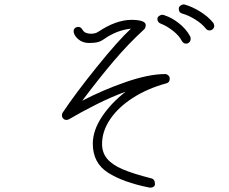

<svg xmlns="http://www.w3.org/2000/svg" viewBox="-20 -826 1040 871"><path d="M914 -696Q896 -719 865 -738Q834 -757 808 -764Q791 -768 791 -787Q791 -794 797.5 -799.5Q804 -805 812 -806Q817 -806 819 -805Q851 -796 887 -774Q923 -752 947 -723Q950 -719 952 -710Q952 -700 945.5 -694Q939 -688 931 -688Q920 -688 914 -696ZM805 -640Q793 -664 765 -686Q737 -708 711 -718Q694 -724 694 -740Q694 -748 701.5 -753.5Q709 -759 717 -759Q722 -759 728 -756Q759 -746 791 -721Q823 -696 841 -664Q845 -658 845 -651Q845 -640 838.5 -634Q832 -628 824 -628Q812 -628 805 -640ZM750 -469Q750 -452 735 -448Q650 -425 583.5 -382.5Q517 -340 480 -285.5Q443 -231 443 -173Q443 -134 465.5 -106.5Q488 -79 535.5 -58.5Q583 -38 666 -17Q683 -13 683 9Q683 16 677.5 20.5Q672 25 665 25H658Q538 1 469.5 -43Q401 -87 401 -174Q401 -234 442.5 -296.5Q484 -359 550 -410Q486 -387 416.5 -352Q347 -317 293 -285Q287 -282 281 -282Q273 -282 267 -288Q261 -294 261 -303Q261 -311 265 -316Q323 -403 419 -522Q515 -641 574 -696Q510 -689 454 -650Q437 -638 422.5 -634.5Q408 -631 384 -631Q354 -631 334 -649Q314 -667 314 -685Q314 -693 320 -698.5Q326 -704 336 -704Q347 -704 355 -690Q365 -673 393 -673Q413 -673 426 -682Q507 -736 577 -736Q607 -736 624 -730Q641 -724 641 -713Q641 -699 634 -693Q564 -629 497.5 -551Q431 -473 353 -369Q449 -419 552.5 -454.5Q656 -490 729 -490Q737 -490 743.5 -484Q750 -478 750 -469Z"/></svg>

Font: Tsukimi Rounded Light
Style: Regular
Weight: 300
Designer: Takashi Funayama
Foundry: Takashi Funayama
Version: Version 1.032; ttfautohint (v1.8.3)